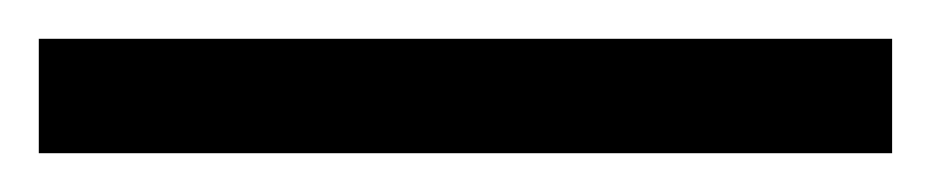

<svg xmlns="http://www.w3.org/2000/svg" viewBox="-25 63 480 99"><path d="M-5 142V83H435V142Z"/></svg>

Font: Noto Serif Lao SemiCondensed Black
Style: Regular
Weight: 900
Width: 4
Designer: Monotype Design Team
Foundry: Monotype Imaging Inc.
Version: Version 2.003; ttfautohint (v1.8.4.7-5d5b)